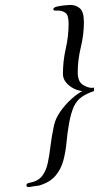

<svg xmlns="http://www.w3.org/2000/svg" viewBox="-20 -672 411 778"><path d="M96 86Q87 86 87 79Q87 71 98 69Q133 63 149.5 42.5Q166 22 173 -9Q180 -40 184.5 -79.5Q189 -119 199 -165Q205 -192 224.5 -220Q244 -248 269 -270.5Q294 -293 314 -303Q298 -304 279.5 -313Q261 -322 248 -337.5Q235 -353 235 -372Q235 -425 246.5 -475Q258 -525 258 -576Q258 -612 244.5 -620.5Q231 -629 218 -629H206Q196 -629 196 -634Q196 -642 211.5 -645.5Q227 -649 244 -650.5Q261 -652 265 -652Q288 -652 304 -638Q320 -624 320 -582Q320 -532 307.5 -480.5Q295 -429 295 -379Q295 -342 315 -329Q335 -316 352 -316Q358 -316 361 -317V-303Q331 -293 311 -279Q291 -265 279.5 -240.5Q268 -216 260 -173Q253 -134 249.5 -95Q246 -56 236.5 -21Q227 14 204.5 40.5Q182 67 138 80Q134 80 118.5 82.5Q103 85 99 86Z"/></svg>

Font: Comforter
Style: Regular
Weight: 400
Designer: Robert E. Leuschke
Foundry: Robert E. Leuschke
Version: Version 1.013; ttfautohint (v1.8.3)